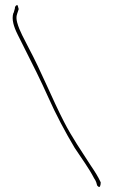

<svg xmlns="http://www.w3.org/2000/svg" viewBox="-20 -702 465 774"><path d="M34 -607C37 -595 42 -581 51 -563L81 -503C111 -444 145 -376 174 -311C205 -241 244 -168 281 -106C310 -62 339 -23 359 16C364 23 366 28 368 33C371 46 372 47 375 49C383 58 386 44 386 33C374 8 366 -5 345 -36C311 -89 269 -150 238 -211C191 -302 145 -417 95 -510C78 -545 59 -575 49 -612C46 -624 45 -635 49 -646L55 -664C56 -666 55 -666 54 -670C51 -682 51 -685 43 -678C40 -673 40 -673 40 -668L35 -650H34C30 -637 30 -623 34 -607ZM49 -612Z"/></svg>

Font: Stray Cat
Style: ExLtCn
Weight: 200
Version: Version 1.0